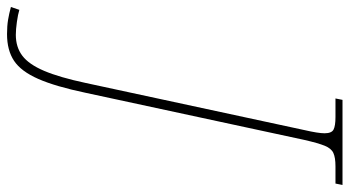

<svg xmlns="http://www.w3.org/2000/svg" viewBox="-386 -510 994 546"><g transform="rotate(90 111.0 -237.0)"><path d="M-65 240Q-88 240 -106 237Q-124 234 -142 229L-134 205Q-121 209 -99.5 212Q-78 215 -63 215Q-28 215 -3.5 196.5Q21 178 39.5 134.5Q58 91 74 16L208 -606Q217 -645 217 -663Q217 -683 206.5 -688.5Q196 -694 171 -694H118L122 -714H364L360 -694H311Q286 -694 273 -688Q260 -682 252.5 -663.5Q245 -645 236 -606L102 16Q84 102 62.5 151Q41 200 11 220Q-19 240 -65 240Z"/></g></svg>

Font: Noto Serif Thin
Style: Italic
Weight: 100
Italic angle: -12°
Designer: Monotype Design Team
Foundry: Monotype Imaging Inc.
Version: Version 2.014; ttfautohint (v1.8.4.7-5d5b)